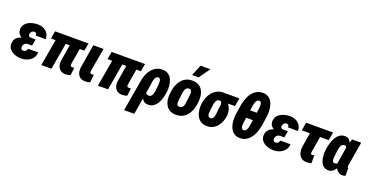

<svg xmlns="http://www.w3.org/2000/svg" viewBox="-35 -1682 5356 2785"><g transform="rotate(20 2643.5 -289.5)"><path d="M206.5 -287.6 325.2 -287.1 314 -219.7H250.5Q231.9 -219.2 217 -212.4Q202.1 -205.6 192.6 -192.4Q183.1 -179.2 179.7 -160.6Q178.2 -149.4 179 -139.6Q179.7 -129.9 184.1 -122.6Q188.5 -115.2 196.3 -110.6Q204.1 -106 216.3 -106.4Q232.4 -106 244.1 -112.3Q255.9 -118.7 263.4 -130.1Q271 -141.6 273.9 -156.2L432.1 -156.7Q429.7 -114.7 411.4 -83Q393.1 -51.3 363.3 -30.3Q333.5 -9.3 296.9 1Q260.3 11.2 221.2 10.7Q186.5 9.3 150.6 0.2Q114.7 -8.8 85 -28.1Q55.2 -47.4 37.1 -76.4Q19 -105.5 20.5 -146Q21 -184.1 37.4 -211.2Q53.7 -238.3 80.3 -255.1Q106.9 -272 139.9 -279.8Q172.9 -287.6 206.5 -287.6ZM319.3 -252 218.8 -252.4Q191.9 -253.4 165.3 -262Q138.7 -270.5 116.7 -286.6Q94.7 -302.7 81.8 -325.9Q68.8 -349.1 69.3 -379.9Q69.8 -422.9 90.6 -453.6Q111.3 -484.4 144.8 -503.2Q178.2 -522 217.5 -530Q256.8 -538.1 293.5 -537.6Q330.6 -536.6 362.1 -525.1Q393.6 -513.7 417.5 -492.7Q441.4 -471.7 454.8 -441.9Q468.3 -412.1 468.8 -374L314 -375Q313.5 -388.2 310.5 -398.2Q307.6 -408.2 299.6 -413.8Q291.5 -419.4 276.4 -419.4Q260.3 -418.9 248.5 -411.9Q236.8 -404.8 229.7 -392.3Q222.7 -379.9 220.2 -365.2Q218.8 -356 219.7 -347.9Q220.7 -339.8 224.9 -334.2Q229 -328.6 235.6 -325.2Q242.2 -321.8 252 -321.3L331.5 -320.8Z M1071.8 -528.3 1050.8 -410.2H535.6L556.2 -528.3ZM784.2 -528.3 692.4 0H536.1L627.9 -528.3ZM844.7 -528.3H1001L940.4 -175.3Q939 -162.6 938.7 -151.4Q938.5 -140.1 943.8 -132.8Q949.2 -125.5 964.4 -124Q973.6 -123.5 981.9 -124.8Q990.2 -126 999.5 -126.5L985.4 -7.8Q967.3 -1.5 948 1.7Q928.7 4.9 908.7 4.9Q861.3 4.4 832 -17.3Q802.7 -39.1 790.8 -75.4Q778.8 -111.8 783.2 -156.2Z M1147 -528.3H1304.2L1242.7 -175.8Q1241.2 -163.6 1241.2 -152.1Q1241.2 -140.6 1246.6 -133.1Q1252 -125.5 1267.1 -125Q1275.9 -124.5 1283.9 -125.5Q1292 -126.5 1299.8 -127.4L1288.1 -7.8Q1269.5 -1.5 1249.8 1.7Q1230 4.9 1210.4 4.9Q1163.1 3.9 1134 -18.1Q1105 -40 1093 -75.9Q1081.1 -111.8 1085 -156.2Z M1945.3 -528.3 1924.3 -410.2H1409.2L1429.7 -528.3ZM1657.7 -528.3 1565.9 0H1409.7L1501.5 -528.3ZM1718.3 -528.3H1874.5L1814 -175.3Q1812.5 -162.6 1812.3 -151.4Q1812 -140.1 1817.4 -132.8Q1822.8 -125.5 1837.9 -124Q1847.2 -123.5 1855.5 -124.8Q1863.8 -126 1873 -126.5L1858.9 -7.8Q1840.8 -1.5 1821.5 1.7Q1802.2 4.9 1782.2 4.9Q1734.9 4.4 1705.6 -17.3Q1676.3 -39.1 1664.3 -75.4Q1652.3 -111.8 1656.7 -156.2Z M1888.2 203.1 1971.2 -282.2Q1978 -331.1 1997.3 -377.2Q2016.6 -423.3 2047.6 -460.7Q2078.6 -498 2121.1 -519Q2163.6 -540 2218.8 -538.6Q2273.4 -537.1 2307.6 -511.2Q2341.8 -485.4 2359.6 -444.3Q2377.4 -403.3 2381.8 -356Q2386.2 -308.6 2381.8 -264.2L2380.9 -253.9Q2375.5 -212.4 2363 -165.8Q2350.6 -119.1 2327.1 -78.4Q2303.7 -37.6 2267.3 -12.5Q2231 12.7 2179.2 10.3Q2133.8 8.8 2109.1 -19.3Q2084.5 -47.4 2074.5 -89.1Q2064.5 -130.9 2062.3 -174.1Q2060.1 -217.3 2058.6 -249Q2066.4 -246.1 2073.7 -243.4Q2081.1 -240.7 2088.9 -238.5Q2096.7 -236.3 2104.5 -234.4Q2098.6 -210.4 2097.4 -183.6Q2096.2 -156.7 2107.2 -136.7Q2118.2 -116.7 2148.9 -115.7Q2173.8 -115.2 2188.2 -130.1Q2202.6 -145 2210 -167.7Q2217.3 -190.4 2220.2 -213.6Q2223.1 -236.8 2224.6 -253.9L2225.6 -264.2Q2226.1 -274.4 2229 -298.6Q2231.9 -322.8 2232.2 -348.4Q2232.4 -374 2224.4 -392.6Q2216.3 -411.1 2194.8 -412.1Q2171.9 -413.1 2158.4 -396.5Q2145 -379.9 2138.2 -355Q2131.3 -330.1 2128.9 -305.2Q2126.5 -280.3 2124.5 -265.6L2044.9 203.1Z M2430.2 -239.3 2436 -288.1Q2442.9 -339.4 2460.9 -384.8Q2479 -430.2 2509.5 -465.3Q2540 -500.5 2582.8 -520.3Q2625.5 -540 2682.1 -538.1Q2735.4 -536.6 2771.7 -515.9Q2808.1 -495.1 2829.6 -460Q2851.1 -424.8 2858.6 -380.6Q2866.2 -336.4 2861.8 -288.6L2855.5 -238.8Q2849.1 -188.5 2830.8 -142.8Q2812.5 -97.2 2782 -62.3Q2751.5 -27.3 2708.7 -7.8Q2666 11.7 2609.9 9.8Q2556.6 8.8 2520.3 -12.2Q2483.9 -33.2 2462.2 -68.1Q2440.4 -103 2432.9 -147.2Q2425.3 -191.4 2430.2 -239.3ZM2593.3 -288.6 2586.9 -238.8Q2586.4 -225.1 2583.5 -205.1Q2580.6 -185.1 2581.3 -164.8Q2582 -144.5 2590.8 -130.9Q2599.6 -117.2 2621.6 -115.7Q2647.5 -113.8 2662.1 -125.7Q2676.8 -137.7 2684.1 -157Q2691.4 -176.3 2694.3 -198Q2697.3 -219.7 2699.2 -239.3L2705.6 -289.1Q2706.1 -302.2 2709 -322.3Q2711.9 -342.3 2711.2 -362.3Q2710.4 -382.3 2701.4 -396.5Q2692.4 -410.6 2669.9 -412.1Q2646.5 -413.1 2632.1 -400.9Q2617.7 -388.7 2609.9 -368.9Q2602.1 -349.1 2598.6 -327.6Q2595.2 -306.2 2593.3 -288.6ZM2640.6 -613.3 2710 -782.2H2861.3L2742.2 -613.3Z M2910.6 -255.4 2912.1 -265.6Q2918 -317.9 2936.3 -364.7Q2954.6 -411.6 2985.4 -448.2Q3016.1 -484.9 3059.6 -506.8Q3103 -528.8 3159.2 -530.3Q3171.9 -513.2 3179 -496.8Q3186 -480.5 3195.8 -466.1Q3205.6 -451.7 3224.6 -441.9Q3256.3 -424.3 3278.3 -392.3Q3300.3 -360.4 3311.5 -323Q3322.8 -285.6 3320.8 -250.5L3320.3 -239.7Q3315.9 -190.9 3299.1 -145.8Q3282.2 -100.6 3253.2 -64.7Q3224.1 -28.8 3182.9 -8.3Q3141.6 12.2 3088.4 10.7Q3033.7 9.8 2997.6 -14.2Q2961.4 -38.1 2940.9 -76.9Q2920.4 -115.7 2913.3 -162.4Q2906.2 -209 2910.6 -255.4ZM3068.8 -266.1 3067.4 -255.9Q3066.9 -242.7 3063.5 -220Q3060.1 -197.3 3060.1 -173.6Q3060.1 -149.9 3068.8 -133.3Q3077.6 -116.7 3100.6 -115.7Q3124.5 -114.3 3137.7 -130.6Q3150.9 -147 3156.7 -171.6Q3162.6 -196.3 3164.6 -220.5Q3166.5 -244.6 3168 -259.8L3168.5 -270Q3169.4 -280.3 3173.3 -301.5Q3177.2 -322.8 3178.2 -345.5Q3179.2 -368.2 3172.4 -384.5Q3165.5 -400.9 3144.5 -401.9Q3120.6 -403.3 3106.2 -388.9Q3091.8 -374.5 3084 -352.3Q3076.2 -330.1 3073.2 -306.4Q3070.3 -282.7 3068.8 -266.1ZM3401.4 -528.3 3378.9 -401.4H3146.5L3168.9 -528.3Z M3700.7 -720.7Q3747.1 -719.7 3779.1 -700.2Q3811 -680.7 3830.6 -648.9Q3850.1 -617.2 3859.4 -578.1Q3868.7 -539.1 3869.6 -498.3Q3870.6 -457.5 3866.2 -420.4L3846.7 -291Q3840.8 -250.5 3828.9 -207.5Q3816.9 -164.6 3797.9 -125.5Q3778.8 -86.4 3750.7 -55.2Q3722.7 -23.9 3684.8 -6.3Q3647 11.2 3598.1 10.3Q3551.3 9.3 3519 -10.5Q3486.8 -30.3 3467.3 -61.8Q3447.8 -93.3 3438.5 -132.3Q3429.2 -171.4 3428 -212.4Q3426.8 -253.4 3431.2 -290.5L3451.2 -420.4Q3456.5 -460.9 3468.8 -503.9Q3481 -546.9 3500.2 -585.9Q3519.5 -625 3547.6 -656Q3575.7 -687 3613.8 -704.6Q3651.9 -722.2 3700.7 -720.7ZM3689 -594.7Q3664.6 -596.7 3649.7 -579.3Q3634.8 -562 3627.2 -535.6Q3619.6 -509.3 3616 -483.4Q3612.3 -457.5 3610.4 -441.9L3606.9 -418.9H3709.5L3712.9 -442.4Q3713.9 -450.2 3716.8 -467.8Q3719.7 -485.4 3721.4 -506.6Q3723.1 -527.8 3721.7 -547.4Q3720.2 -566.9 3712.6 -580.3Q3705.1 -593.8 3689 -594.7ZM3609.9 -116.2Q3629.9 -114.3 3643.1 -126Q3656.2 -137.7 3664.6 -156.7Q3672.9 -175.8 3677.2 -197.3Q3681.6 -218.8 3683.8 -238.3Q3686 -257.8 3688 -270L3692.4 -298.3H3589.8L3585.9 -270Q3585 -261.7 3581.8 -243.9Q3578.6 -226.1 3576.7 -204.8Q3574.7 -183.6 3576.4 -163.8Q3578.1 -144 3585.4 -130.9Q3592.8 -117.7 3609.9 -116.2Z M4100.6 -287.6 4219.2 -287.1 4208 -219.7H4144.5Q4126 -219.2 4111.1 -212.4Q4096.2 -205.6 4086.7 -192.4Q4077.1 -179.2 4073.7 -160.6Q4072.3 -149.4 4073 -139.6Q4073.7 -129.9 4078.1 -122.6Q4082.5 -115.2 4090.3 -110.6Q4098.1 -106 4110.4 -106.4Q4126.5 -106 4138.2 -112.3Q4149.9 -118.7 4157.5 -130.1Q4165 -141.6 4168 -156.2L4326.2 -156.7Q4323.7 -114.7 4305.4 -83Q4287.1 -51.3 4257.3 -30.3Q4227.5 -9.3 4190.9 1Q4154.3 11.2 4115.2 10.7Q4080.6 9.3 4044.7 0.2Q4008.8 -8.8 3979 -28.1Q3949.2 -47.4 3931.2 -76.4Q3913.1 -105.5 3914.6 -146Q3915 -184.1 3931.4 -211.2Q3947.8 -238.3 3974.4 -255.1Q4001 -272 4033.9 -279.8Q4066.9 -287.6 4100.6 -287.6ZM4213.4 -252 4112.8 -252.4Q4085.9 -253.4 4059.3 -262Q4032.7 -270.5 4010.7 -286.6Q3988.8 -302.7 3975.8 -325.9Q3962.9 -349.1 3963.4 -379.9Q3963.9 -422.9 3984.6 -453.6Q4005.4 -484.4 4038.8 -503.2Q4072.3 -522 4111.6 -530Q4150.9 -538.1 4187.5 -537.6Q4224.6 -536.6 4256.1 -525.1Q4287.6 -513.7 4311.5 -492.7Q4335.4 -471.7 4348.9 -441.9Q4362.3 -412.1 4362.8 -374L4208 -375Q4207.5 -388.2 4204.6 -398.2Q4201.7 -408.2 4193.6 -413.8Q4185.5 -419.4 4170.4 -419.4Q4154.3 -418.9 4142.6 -411.9Q4130.9 -404.8 4123.8 -392.3Q4116.7 -379.9 4114.3 -365.2Q4112.8 -356 4113.8 -347.9Q4114.7 -339.8 4118.9 -334.2Q4123 -328.6 4129.6 -325.2Q4136.2 -321.8 4146 -321.3L4225.6 -320.8Z M4847.7 -528.3 4825.7 -402.3H4410.2L4432.1 -528.3ZM4556.6 -528.3H4713.9L4653.3 -169.9Q4652.3 -162.6 4651.1 -150.9Q4649.9 -139.2 4652.6 -129.6Q4655.3 -120.1 4666.5 -119.1Q4676.8 -118.2 4686.8 -120.4Q4696.8 -122.6 4706.1 -125L4705.1 -1Q4686.5 4.4 4667.7 6.6Q4648.9 8.8 4629.4 8.3Q4578.6 6.8 4547.9 -18.8Q4517.1 -44.4 4505.1 -84.7Q4493.2 -125 4497.6 -171.4Z M4832 -250 4833.5 -259.8Q4838.4 -301.8 4851.3 -350.3Q4864.3 -398.9 4887.7 -442.4Q4911.1 -485.8 4948 -512.9Q4984.9 -540 5037.1 -538.1Q5073.2 -536.6 5094.5 -515.6Q5115.7 -494.6 5127 -461.9Q5138.2 -429.2 5141.8 -392.1Q5145.5 -355 5145 -320.6Q5144.5 -286.1 5143.6 -262.7L5142.6 -250.5Q5136.7 -217.3 5125 -172.6Q5113.3 -127.9 5093.5 -85.7Q5073.7 -43.5 5043 -15.9Q5012.2 11.7 4968.3 10.7Q4918 9.3 4888.9 -16.8Q4859.9 -43 4846.2 -83Q4832.5 -123 4830.3 -167.5Q4828.1 -211.9 4832 -250ZM4990.7 -259.8 4989.7 -250Q4988.8 -237.8 4985.6 -216.3Q4982.4 -194.8 4982.2 -172.4Q4981.9 -149.9 4989.7 -133.5Q4997.6 -117.2 5019 -116.7Q5042 -114.7 5056.2 -126.7Q5070.3 -138.7 5078.4 -157.5Q5086.4 -176.3 5090.3 -197.5Q5094.2 -218.8 5096.2 -235.8L5100.6 -274.9Q5102.1 -287.1 5105 -309.3Q5107.9 -331.5 5107.2 -355Q5106.4 -378.4 5097.9 -394.8Q5089.4 -411.1 5067.4 -412.1Q5042.5 -412.6 5028.3 -395.8Q5014.2 -378.9 5006.3 -353.3Q4998.5 -327.6 4995.6 -301.8Q4992.7 -275.9 4990.7 -259.8ZM5142.1 -528.3H5281.7L5222.7 -179.7Q5221.2 -175.8 5219.7 -166.5Q5218.3 -157.2 5217.5 -146.2Q5216.8 -135.3 5219.5 -127.7Q5222.2 -120.1 5229.5 -119.1Q5230.5 -119.1 5230.7 -119.4Q5231 -119.6 5231.4 -120.1V1Q5218.8 5.4 5206.8 7.6Q5194.8 9.8 5182.1 9.8Q5153.8 8.8 5131.6 -3.9Q5109.4 -16.6 5093.8 -37.6Q5078.1 -58.6 5069.3 -84.2Q5060.5 -109.9 5060.5 -136.2L5106.9 -424.3Z"/></g></svg>

Font: Roboto Condensed Black
Style: Italic
Weight: 900
Italic angle: -12°
Designer: Christian Robertson
Foundry: Google
Version: Version 3.008; 2023